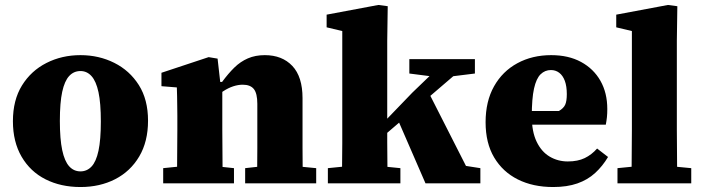

<svg xmlns="http://www.w3.org/2000/svg" viewBox="-20 -738 2828 773"><path d="M304 15Q225 15 163.5 -16Q102 -47 67 -107Q32 -167 32 -250Q32 -335 68.5 -394Q105 -453 167 -484.5Q229 -516 304 -516Q378 -516 440 -485Q502 -454 539 -395.5Q576 -337 576 -252Q576 -168 540.5 -108Q505 -48 443.5 -16.5Q382 15 304 15ZM304 -48Q330 -48 348.5 -67.5Q367 -87 376.5 -131Q386 -175 386 -249Q386 -323 376.5 -367Q367 -411 348.5 -431.5Q330 -452 304 -452Q277 -452 258.5 -432Q240 -412 230.5 -368.5Q221 -325 221 -251Q221 -178 230.5 -133.5Q240 -89 258.5 -68.5Q277 -48 304 -48Z M637 0V-61L736 -71H828L922 -61V0ZM692 0Q693 -30 693 -67Q693 -104 693.5 -143Q694 -182 694 -215V-273Q694 -296 693.5 -314.5Q693 -333 693 -350Q693 -367 692 -386L630 -391V-445L820 -508L856 -502L868 -396L875 -394V-215Q875 -182 875.5 -143Q876 -104 876 -67Q876 -30 877 0ZM967 0V-61L1058 -71H1150L1253 -61V0ZM1015 0Q1015 -30 1015.5 -67Q1016 -104 1016 -142.5Q1016 -181 1016 -215V-320Q1016 -362 1002 -379.5Q988 -397 957 -397Q939 -397 919 -390.5Q899 -384 878.5 -370.5Q858 -357 839 -338L838 -408H874Q899 -442 923.5 -466Q948 -490 978 -503Q1008 -516 1046 -516Q1116 -516 1157 -472.5Q1198 -429 1198 -343V-215Q1198 -181 1198 -142.5Q1198 -104 1198.5 -67Q1199 -30 1199 0Z M1300 0V-61L1400 -71H1492L1592 -61V0ZM1356 0Q1357 -21 1357 -47.5Q1357 -74 1357.5 -103.5Q1358 -133 1358 -162Q1358 -191 1358 -215V-613L1295 -628V-679L1503 -718L1541 -713L1539 -574V-219Q1539 -194 1539 -164.5Q1539 -135 1539.5 -104.5Q1540 -74 1540 -47.5Q1540 -21 1541 0ZM1457 -133V-227H1507L1640 -365L1773 -493H1877ZM1693 0 1577 -267 1699 -379 1856 -70 1914 -61V0ZM1628 -442V-500H1892V-442L1771 -427H1745Z M2207 15Q2126 15 2065 -15.5Q2004 -46 1969.5 -104Q1935 -162 1935 -246Q1935 -330 1969 -390.5Q2003 -451 2063 -483.5Q2123 -516 2199 -516Q2269 -516 2319.5 -488.5Q2370 -461 2397.5 -412.5Q2425 -364 2425 -299Q2425 -280 2423.5 -266Q2422 -252 2419 -236H2050V-291H2230Q2249 -302 2255.5 -316.5Q2262 -331 2262 -359Q2262 -391 2254 -412.5Q2246 -434 2231.5 -445Q2217 -456 2198 -456Q2174 -456 2156.5 -439Q2139 -422 2130 -381.5Q2121 -341 2121 -270Q2121 -208 2140.5 -167.5Q2160 -127 2193 -107.5Q2226 -88 2266 -88Q2306 -88 2334 -101.5Q2362 -115 2384 -140L2428 -106Q2406 -69 2376 -41.5Q2346 -14 2304.5 0.5Q2263 15 2207 15Z M2466 0V-61L2567 -71H2658L2763 -61V0ZM2522 0Q2523 -36 2523 -72Q2523 -108 2523.5 -144Q2524 -180 2524 -215V-613L2461 -628V-679L2669 -718L2707 -713L2705 -574V-215Q2705 -180 2705.5 -144Q2706 -108 2706 -72Q2706 -36 2707 0Z"/></svg>

Font: Source Serif 4 ExtraBold
Style: Regular
Weight: 800
Designer: Frank Grießhammer
Foundry: Adobe Systems Incorporated
Version: Version 4.004;hotconv 1.0.116;makeotfexe 2.5.65601